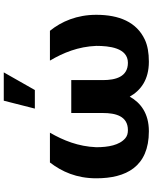

<svg xmlns="http://www.w3.org/2000/svg" viewBox="87 -906 829 1044"><g transform="rotate(-90 502.0 -384.5)"><path d="M54 -276C54 -115 116 10 310 10C407 10 465 -35 498 -94C532 -34 590 10 688 10C736 10 776 3 808 -12C904 -57 943 -152 943 -276C943 -381 907 -465 856 -528H694C737 -455 770 -374 774 -276C774 -207 764 -104 682 -104C605 -104 588 -172 588 -240V-412H409V-240C409 -172 393 -104 316 -104C298 -104 284 -108 272 -118C234 -150 223 -211 223 -276C227 -374 260 -455 302 -528H140C90 -463 54 -383 54 -276ZM476 -779 433 -610H534L630 -779Z"/></g></svg>

Font: Asimov
Style: XWid
Weight: 500
Designer: Google
Version: Version 2.000980; 2014